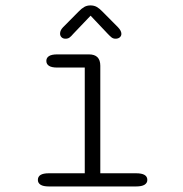

<svg xmlns="http://www.w3.org/2000/svg" viewBox="-20 -672 659 692"><path d="M156 0Q136 0 126.2 -6.2Q116.5 -12.5 116.5 -23.5Q116.5 -35.5 126.2 -41.5Q136 -47.5 156 -47.5H285.5V-428.5H186.5Q166 -428.5 156.5 -434.8Q147 -441 147 -452.5Q147 -463.5 156.5 -469.8Q166 -476 186.5 -476H300.5Q341.5 -476 341.5 -435V-47.5H470.5Q491 -47.5 501 -41.5Q511 -35.5 511 -23.5Q511 -12.5 501 -6.2Q491 0 470.5 0ZM405.5 -573.5Q417.5 -561 417.5 -550Q417.5 -542.5 411.8 -537.5Q406 -532.5 396.5 -532.5Q388 -532.5 382 -537.2Q376 -542 368 -550.5L306.5 -615.5L244.5 -550.5Q236.5 -541 230.8 -536.8Q225 -532.5 216 -532.5Q207 -532.5 201.8 -537.8Q196.5 -543 196.5 -551Q196.5 -562.5 207 -573.5L263 -630Q274 -641.5 283.8 -647Q293.5 -652.5 306 -652.5Q319 -652.5 328.8 -647Q338.5 -641.5 349.5 -630Z"/></svg>

Font: Sono ExtraLight Monospace Light
Style: Regular
Weight: 300
Version: Version 2.112